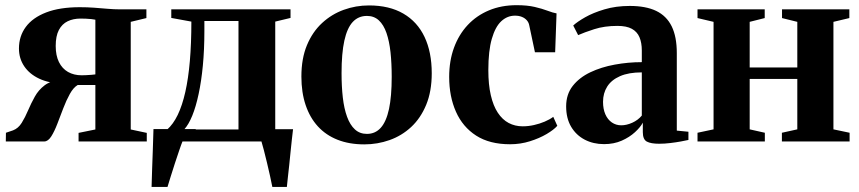

<svg xmlns="http://www.w3.org/2000/svg" viewBox="-20 -560 3402 760"><path d="M3 0 3.5 -34.5 31.5 -44Q52.5 -52 66 -73.8Q79.5 -95.5 91.2 -123.2Q103 -151 117.8 -177.5Q132.5 -204 156.5 -222.2Q180.5 -240.5 218.5 -242.5L225 -229.5Q174 -230.5 135.5 -248.5Q97 -266.5 76 -297.5Q55 -328.5 55 -368Q55 -416.5 82 -453.2Q109 -490 162.8 -510.8Q216.5 -531.5 296 -531.5Q325 -531.5 352.8 -529.5Q380.5 -527.5 406.2 -525.2Q432 -523 453.5 -523H559.5V-488.5L497.5 -473.5V-47.5L561 -34V0H291V-34L357.5 -47.5V-223.5H287.5Q270.5 -213.5 256.5 -188.2Q242.5 -163 230.5 -131.5Q218.5 -100 207 -70Q195.5 -40 183 -20.2Q170.5 -0.5 155.5 0ZM303 -262Q311 -262 321.2 -262.5Q331.5 -263 341.5 -263.8Q351.5 -264.5 357.5 -265.5V-482Q351 -483.5 341 -484.5Q331 -485.5 320.2 -486Q309.5 -486.5 299 -486.5Q270 -486.5 247.8 -475.8Q225.5 -465 213 -441.2Q200.5 -417.5 200.5 -378Q200.5 -340.5 213.2 -314.5Q226 -288.5 249.2 -275.2Q272.5 -262 303 -262Z M625.5 0V-43.5L641 -46.5Q665.5 -68 683.5 -105.2Q701.5 -142.5 713.5 -195.8Q725.5 -249 731.5 -318.5Q737.5 -388 737.5 -474.5L658 -489V-523H1130V-489L1069.5 -474.5V0ZM709 -47.5H924V-477H789V-437Q789 -363.5 783 -300.8Q777 -238 766.2 -187.8Q755.5 -137.5 741 -102Q726.5 -66.5 709 -47.5ZM580 180Q581 146.5 582.2 108.5Q583.5 70.5 585 30.2Q586.5 -10 587.5 -49H755.5L703.5 -3Q698 10 689.8 34.2Q681.5 58.5 672.2 86.8Q663 115 655.2 140.2Q647.5 165.5 643 180ZM1058 180Q1054.5 161.5 1048.8 136Q1043 110.5 1036.8 84Q1030.5 57.5 1024.5 34.5Q1018.5 11.5 1014.5 -1.5L988 -48.5H1140Q1138 -30.5 1135.2 -7Q1132.5 16.5 1130 42.5Q1127.5 68.5 1124.8 94Q1122 119.5 1119.5 141.8Q1117 164 1115.5 180Z M1173 -257Q1173 -328.5 1195 -381.2Q1217 -434 1255 -469Q1293 -504 1340.8 -521.2Q1388.5 -538.5 1440.5 -538.5Q1521 -538.5 1576.5 -506.2Q1632 -474 1660.5 -413.8Q1689 -353.5 1689 -270Q1689 -198.5 1667 -145.2Q1645 -92 1607.5 -57.2Q1570 -22.5 1522 -5.5Q1474 11.5 1422 11.5Q1362.5 11.5 1316.2 -6.8Q1270 -25 1238.2 -59.8Q1206.5 -94.5 1189.8 -144.2Q1173 -194 1173 -257ZM1432.5 -30Q1465.5 -30 1487.2 -54.2Q1509 -78.5 1519.8 -128.5Q1530.5 -178.5 1530.5 -256Q1530.5 -309 1525.8 -353Q1521 -397 1509.8 -429.5Q1498.5 -462 1479.5 -479.5Q1460.5 -497 1432.5 -497Q1398.5 -497 1376.2 -473Q1354 -449 1343 -399Q1332 -349 1332 -270.5Q1332 -217.5 1337 -173.8Q1342 -130 1353.8 -97.8Q1365.5 -65.5 1384.8 -47.8Q1404 -30 1432.5 -30Z M1999 11Q1918 11 1864.8 -23.2Q1811.5 -57.5 1784.8 -117.8Q1758 -178 1758 -255.5Q1758 -319 1777 -371Q1796 -423 1831.2 -460.8Q1866.5 -498.5 1915.5 -519Q1964.5 -539.5 2025 -539.5Q2067 -539.5 2096.8 -532.5Q2126.5 -525.5 2147.5 -517.5Q2168.5 -509.5 2183 -507L2177.5 -353H2097.5L2075 -459.5Q2073 -471 2065.2 -479.8Q2057.5 -488.5 2045.8 -493.2Q2034 -498 2018.5 -498Q1988 -498 1964.2 -476Q1940.5 -454 1926.8 -406.5Q1913 -359 1913 -282.5Q1913 -225 1922.8 -183Q1932.5 -141 1950.5 -113.8Q1968.5 -86.5 1993.5 -73.2Q2018.5 -60 2049 -60Q2071 -60 2093.5 -65Q2116 -70 2136 -78.5Q2156 -87 2170 -97.5L2186 -62Q2172.5 -46.5 2143.8 -29.5Q2115 -12.5 2077.5 -0.8Q2040 11 1999 11Z M2371 10.5Q2328.5 10.5 2294.5 -7.2Q2260.5 -25 2240.8 -58.2Q2221 -91.5 2221 -139Q2221 -186.5 2247 -219.8Q2273 -253 2316.5 -273.8Q2360 -294.5 2413.2 -304.2Q2466.5 -314 2520.5 -314V-360Q2520.5 -391 2511.2 -412.8Q2502 -434.5 2481 -446Q2460 -457.5 2424 -457.5Q2372.5 -457.5 2332.2 -444.5Q2292 -431.5 2268.5 -421L2249 -459Q2264.5 -473.5 2296 -491.5Q2327.5 -509.5 2372.8 -523Q2418 -536.5 2473 -536.5Q2536.5 -536.5 2577.5 -516.8Q2618.5 -497 2638.8 -455.8Q2659 -414.5 2659 -350V-43L2705 -38.5V-6Q2694 -3.5 2675 0Q2656 3.5 2633.2 6.2Q2610.5 9 2589 9Q2556.5 9 2540.5 0.5Q2524.5 -8 2524.5 -37V-74.5Q2515 -56.5 2493.5 -36.8Q2472 -17 2441 -3.2Q2410 10.5 2371 10.5ZM2439 -64Q2460 -64 2482.8 -74.2Q2505.5 -84.5 2520.5 -102.5V-273.5Q2468.5 -273.5 2434.2 -258.5Q2400 -243.5 2383.5 -217.2Q2367 -191 2367 -157Q2367 -128.5 2376.2 -107.5Q2385.5 -86.5 2402 -75.2Q2418.5 -64 2439 -64Z M2741 0V-34.5L2804.5 -48V-473.5L2741 -488.5V-523H3007V-488.5L2947.5 -473.5V-293H3136V-473.5L3075.5 -488.5V-523H3342V-488.5L3279 -473.5V-48L3343 -34.5V0H3075V-34.5L3136 -48V-247.5H2947.5V-48L3007.5 -34.5V0Z"/></svg>

Font: Merriweather 96pt
Style: Bold
Weight: 700
Version: Version 2.100